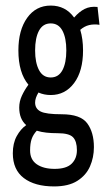

<svg xmlns="http://www.w3.org/2000/svg" viewBox="-20 -496 390 689"><path d="M162 -155Q138 -155 118 -164Q106 -144 106 -128Q106 -106 125.5 -96Q145 -86 201 -86Q269 -86 293 -53.5Q317 -21 317 32Q317 69 303 101Q289 133 257.5 153Q226 173 174 173Q105 173 65.5 143Q26 113 26 54Q26 18 40 -7.5Q54 -33 74 -47Q49 -69 49 -110Q49 -132 58.5 -152.5Q68 -173 82 -192Q46 -235 46 -315Q46 -388 77.5 -432Q109 -476 162 -476Q215 -476 246 -433Q264 -454 284 -464Q304 -474 330 -471L337 -407Q317 -410 300 -406Q283 -402 268 -389Q278 -356 278 -315Q278 -241 246 -198Q214 -155 162 -155ZM162 -218Q190 -218 204 -244Q218 -270 218 -315Q218 -360 204 -386Q190 -412 162 -412Q134 -412 120 -386Q106 -360 106 -315Q106 -271 120 -244.5Q134 -218 162 -218ZM88 44Q88 77 112 93.5Q136 110 176 110Q218 110 237 91.5Q256 73 256 43Q256 11 242 -3.5Q228 -18 187 -18Q165 -18 146.5 -20Q128 -22 112 -27Q99 -13 93.5 3Q88 19 88 44Z"/></svg>

Font: Inconsolata ExtraCondensed Medium
Style: Regular
Weight: 500
Width: 2
Monospace: yes
Designer: Raph Levien, Cyreal, Brenton Simpson
Foundry: Raph Levien, Cyreal, Google
Version: Version 3.001; ttfautohint (v1.8.2.53-6de2)